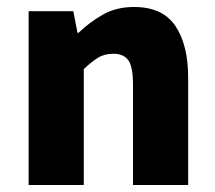

<svg xmlns="http://www.w3.org/2000/svg" viewBox="-20 -530 616 550"><path d="M62 0V-498H190L202 -436H205Q236 -466 274.5 -488Q313 -510 364 -510Q446 -510 482.5 -455.5Q519 -401 519 -308V0H361V-288Q361 -339 347.5 -357.5Q334 -376 305 -376Q279 -376 260.5 -364.5Q242 -353 220 -332V0Z"/></svg>

Font: Mada ExtraBold
Style: Regular
Weight: 800
Designer: Khaled Hosny
Version: Version 1.5